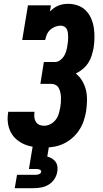

<svg xmlns="http://www.w3.org/2000/svg" viewBox="-20 -763 540 1003"><path d="M210 8Q184 8 158 4.5Q132 1 109 -8.5Q86 -18 67 -34Q48 -50 36.5 -72Q25 -94 21.5 -119.5Q18 -145 22 -171Q22 -173 22.5 -175Q23 -177 23 -179H160Q160 -178 160 -177.5Q160 -177 160 -176Q158 -163 159.5 -150Q161 -137 167.5 -126.5Q174 -116 185.5 -111Q197 -106 210 -106Q227 -106 243.5 -114.5Q260 -123 271 -137.5Q282 -152 287 -169Q292 -186 295 -203Q297 -215 298 -228.5Q299 -242 298.5 -254.5Q298 -267 295.5 -279Q293 -291 287.5 -302Q282 -313 271 -319Q260 -325 248 -325H191L209 -439H266Q281 -439 293.5 -448Q306 -457 314 -469.5Q322 -482 326 -496.5Q330 -511 332 -525Q334 -535 335 -546Q336 -557 336 -567.5Q336 -578 335 -588.5Q334 -599 330 -608.5Q326 -618 317 -623.5Q308 -629 298 -629Q283 -629 268.5 -623.5Q254 -618 242.5 -607.5Q231 -597 225 -583Q219 -569 216 -554H96L126 -735H246L241 -703Q251 -713 262 -721Q273 -729 285.5 -734Q298 -739 311 -741Q324 -743 336 -743Q363 -743 387.5 -734Q412 -725 429 -707.5Q446 -690 456 -667Q466 -644 470 -618.5Q474 -593 473.5 -566Q473 -539 469 -513Q465 -493 459 -473Q453 -453 441 -434.5Q429 -416 412 -402Q395 -388 376 -379Q396 -363 409.5 -340.5Q423 -318 429 -292.5Q435 -267 434.5 -239Q434 -211 430 -183Q426 -158 417.5 -132.5Q409 -107 394 -84Q379 -61 358 -42.5Q337 -24 312.5 -12.5Q288 -1 262 3.5Q236 8 210 8ZM57 220 69 150H169Q177 150 185 146.5Q193 143 195 135Q196 127 188.5 123.5Q181 120 174 120H131L151 0H236L227 55Q240 58 251.5 65Q263 72 270.5 82.5Q278 93 280 107Q282 121 279 135Q276 154 264.5 172Q253 190 235 201Q217 212 197 216Q177 220 157 220Z"/></svg>

Font: Iosevka Slab Heavy
Style: Italic
Weight: 900
Italic angle: -9°
Monospace: yes
Designer: Belleve Invis
Foundry: Belleve Invis
Version: Version 11.1.0; ttfautohint (v1.8.3)